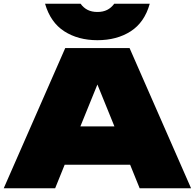

<svg xmlns="http://www.w3.org/2000/svg" viewBox="-23 -1007 1042 1027"><path d="M670 -750 999 0H724L673 -126H323L272 0H-3L326 -750ZM407 -331H589L498 -555ZM218 -987H408Q424 -965 446 -954Q468 -943 498 -943Q528 -943 550 -954Q572 -965 588 -987H778Q750 -887 676 -839.5Q602 -792 498 -792Q395 -792 321 -839.5Q247 -887 218 -987Z"/></svg>

Font: Bounded
Style: Regular
Weight: 900
Designer: Vlad Churkin
Version: Version 1.0